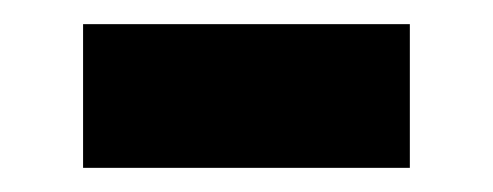

<svg xmlns="http://www.w3.org/2000/svg" viewBox="-20 -363 408 159"><path d="M48.8 -224V-343H319.4V-224Z"/></svg>

Font: Encode Sans Condensed Thin
Style: Regular
Weight: 100
Width: 3
Designer: Multiple Designers
Foundry: Impallari Type
Version: Version 3.002